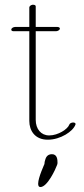

<svg xmlns="http://www.w3.org/2000/svg" viewBox="-20 -566 345 790"><path d="M162.8 108.9C162.8 109.9 137 164.1 137 189.9C137 198.2 139.4 203.6 146.2 203.6C175 203.6 208.7 129.9 214.6 113.3C215.6 110.4 216.6 107.9 216.6 105C216.6 104.6 216.6 104.1 216.6 103.6C216.6 92.2 216.1 68.4 193.6 68.4C172.1 68.4 167.7 86.4 166.3 90.8C164.3 96.7 162.8 103 162.8 108.9ZM26.4 -443.8C26.4 -439.9 30.3 -437.5 36.1 -437.5H100.6V-68.4C100.6 -28.8 123.5 8.8 176.3 8.8H177.2C228.5 8.8 281.2 -25.4 290.5 -53.7C290.5 -54.2 291 -55.2 291 -55.7C291 -59.6 286.6 -62 280.8 -62C273.9 -62 266.6 -58.1 265.1 -53.2C258.8 -34.7 218.8 -8.8 183.1 -8.8H182.1C148.9 -8.8 127 -35.2 127 -72.8V-437.5H210C216.8 -437.5 224.1 -441.4 226.1 -446.3C228 -451.2 223.1 -455.1 216.3 -455.1H127V-540C127 -543.9 122.6 -546.4 116.7 -546.4H113.8C106.4 -545.4 100.6 -540 100.6 -535.6V-455.1H42.5C35.6 -455.1 26.4 -450.7 26.4 -443.8Z"/></svg>

Font: WireWyrm
Style: Light
Weight: 200
Version: Version 001.000